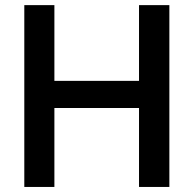

<svg xmlns="http://www.w3.org/2000/svg" viewBox="-20 -740 766 760"><path d="M76.2 -719.7H195.3V-419.9H530.3V-719.7H650.4V0H530.3V-312.5H195.3V0H76.2Z"/></svg>

Font: Reddit Sans Strawberry SemiBold
Style: Regular
Weight: 600
Designer: Stephen Hutchings
Foundry: Reddit
Version: Version 1.013